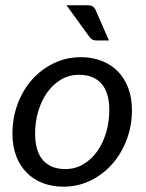

<svg xmlns="http://www.w3.org/2000/svg" viewBox="-20 -702 553 729"><path d="M27.3 0ZM228 -60.1Q266.1 -60.1 296.9 -78.6Q327.6 -97.2 349.4 -127.9Q371.1 -158.7 383.1 -199.2Q395 -239.7 395 -283.7Q395 -350.6 365.2 -384.3Q335.4 -418 280.3 -418Q242.2 -418 211.4 -399.7Q180.7 -381.3 158.9 -350.6Q137.2 -319.8 125.2 -279.5Q113.3 -239.3 113.3 -195.3Q113.3 -128.4 142.8 -94.2Q172.4 -60.1 228 -60.1ZM220.7 6.8Q178.2 6.8 142.6 -6.8Q106.9 -20.5 81.3 -46.4Q55.7 -72.3 41.5 -109.6Q27.3 -147 27.3 -194.8Q27.3 -254.9 47.1 -307.6Q66.9 -360.4 101.8 -399.7Q136.7 -439 184.3 -461.9Q231.9 -484.9 287.1 -484.9Q329.6 -484.9 365.2 -471.2Q400.9 -457.5 426.5 -431.9Q452.1 -406.2 466.6 -368.7Q481 -331.1 481 -283.7Q481 -224.1 460.9 -171.4Q440.9 -118.7 406 -79.1Q371.1 -39.6 323.5 -16.4Q275.9 6.8 220.7 6.8ZM311 -682.1Q325.7 -682.1 332.5 -677.2Q339.4 -672.4 343.8 -662.1L393.6 -548.3H346.7Q336.9 -548.3 331.3 -551.3Q325.7 -554.2 320.3 -561L232.4 -682.1Z"/></svg>

Font: Carlito
Style: Italic
Weight: 400
Italic angle: -7°
Designer: Lukasz Dziedzic
Foundry: tyPoland Lukasz Dziedzic
Version: Version 1.104